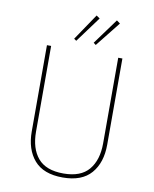

<svg xmlns="http://www.w3.org/2000/svg" viewBox="-96 -958 832 1040"><g transform="rotate(10 320.0 -438.0)"><path d="M350 -886 369 -873 265 -732 252 -741ZM463 -879 482 -865 373 -728 360 -738ZM528 -681V-207Q528 -108 477 -49Q426 10 321 10Q215 10 164 -49Q113 -108 113 -207V-681H136V-210Q136 -117 180.5 -64.5Q225 -12 321 -12Q416 -12 460.5 -65Q505 -118 505 -210V-681Z"/></g></svg>

Font: FiraGO Thin
Style: Regular
Weight: 100
Designer: bBox Type
Foundry: bBox Type GmbH
Version: Version 1.001;PS 001.001;hotconv 1.0.88;makeotf.lib2.5.64775